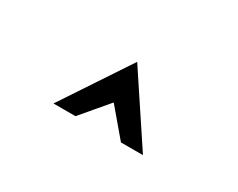

<svg xmlns="http://www.w3.org/2000/svg" viewBox="-41 -793 552 446"><g transform="rotate(30 235.0 -569.5)"><path d="M171 -479H112Q142 -524 172 -569.5Q202 -615 232 -660Q262 -615 292 -569.5Q322 -524 352 -479H293Q278 -497 262.5 -515Q247 -533 232 -551Q217 -533 201.5 -515Q186 -497 171 -479Z"/></g></svg>

Font: Josefin Slab
Style: Bold
Weight: 700
Designer: Santiago Orozco
Foundry: Typemade
Version: Version 2.000